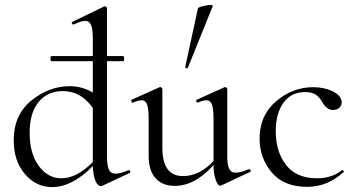

<svg xmlns="http://www.w3.org/2000/svg" viewBox="-20 -751 1455 784"><path d="M505 -56Q507 -57 509.5 -55Q512 -53 512 -50Q512 -47 510 -45L399 7Q390 12 381 4.5Q372 -3 366 -23.5Q360 -44 359 -73Q275 13 192 13Q128 13 82 -40Q36 -93 36 -178Q36 -282 108 -340.5Q180 -399 265 -399Q316 -399 359 -373V-501H191Q186 -501 186 -511.5Q186 -522 191 -522H359V-597Q359 -650 342.5 -661.5Q326 -673 281 -651Q278 -650 275.5 -652.5Q273 -655 273 -658Q273 -661 276 -662L406 -725Q410 -726 413.5 -723Q417 -720 417 -717V-522H482Q487 -522 487 -511.5Q487 -501 482 -501H417V-109Q417 -56 436 -45.5Q455 -35 505 -56ZM231 -23Q293 -23 359 -89V-310Q311 -379 237 -379Q174 -379 137.5 -334.5Q101 -290 101 -208Q101 -125 138 -74Q175 -23 231 -23Z M747 -474Q747 -472 744 -472Q741 -472 738.5 -473.5Q736 -475 736 -476L788 -716Q790 -724 829 -730Q850 -732 849 -727ZM996 -60Q999 -61 1001.5 -58.5Q1004 -56 1004 -53Q1004 -50 1001 -49L882 7Q877 10 870 1.5Q863 -7 857.5 -28Q852 -49 852 -76V-77Q776 8 694 8Q643 8 615 -23.5Q587 -55 587 -114V-268Q587 -322 574 -335.5Q561 -349 523 -332Q520 -331 518 -333.5Q516 -336 516 -339.5Q516 -343 518 -344L632 -395Q635 -397 639 -393.5Q643 -390 643 -387V-148Q643 -32 727 -32Q795 -32 852 -94V-268Q852 -322 838.5 -335.5Q825 -349 788 -332Q786 -331 783.5 -334Q781 -337 781 -340Q781 -343 784 -344L897 -395Q900 -397 904 -393.5Q908 -390 908 -387V-110Q908 -60 927 -49.5Q946 -39 996 -60Z M1235 12Q1139 12 1089.5 -47Q1040 -106 1040 -185Q1040 -280 1107.5 -337.5Q1175 -395 1259 -395Q1304 -395 1338.5 -378Q1373 -361 1375 -336Q1376 -322 1366.5 -312Q1357 -302 1340 -302Q1314 -302 1296 -334Q1284 -355 1268.5 -365Q1253 -375 1225 -375Q1169 -375 1137.5 -331.5Q1106 -288 1106 -215Q1106 -132 1148 -77.5Q1190 -23 1275 -23Q1335 -23 1376 -56Q1378 -57 1380.5 -55.5Q1383 -54 1384 -52Q1385 -50 1383 -48Q1316 12 1235 12Z"/></svg>

Font: Cormorant
Style: Regular
Weight: 400
Designer: Christian Thalmann (Catharsis Fonts)
Version: Version 1.000;PS 001.000;hotconv 1.0.70;makeotf.lib2.5.58329